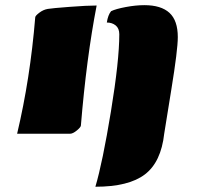

<svg xmlns="http://www.w3.org/2000/svg" viewBox="-20 -519 790 745"><path d="M251.5 0H46.4Q97.2 -213.9 116.7 -451.7Q116.7 -457.5 132.3 -469.5Q147.9 -481.4 165.3 -484.4Q182.6 -487.3 250.2 -492.4Q317.9 -497.6 355 -497.6Q315.4 -293 293.9 -32.2Q293.9 -25.9 278.3 -12.9Q262.7 0 251.5 0ZM617.2 -0.5Q605 109.9 542.2 157.7Q479.5 205.6 350.1 205.6Q377.9 111.8 410.4 -86.2Q442.9 -284.2 442.9 -386.2Q442.9 -408.7 429 -420.2Q415 -431.6 394.5 -431.6Q398.9 -460.9 411.1 -475.6Q429.2 -484.4 468 -491.7Q506.8 -499 540 -499Q605 -499 637.5 -469.2Q669.9 -439.5 669.9 -375Q669.9 -325.7 644.8 -171.6Q619.6 -17.6 617.2 -0.5Z"/></svg>

Font: Emblema One
Style: Regular
Weight: 400
Designer: Riccardo De Franceschi
Foundry: Riccardo De Franceschi
Version: Version 1.003